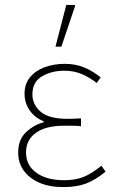

<svg xmlns="http://www.w3.org/2000/svg" viewBox="-20 -750 470 782"><path d="M238 12Q181 12 140 -6Q99 -24 76.5 -55.5Q54 -87 54 -128Q54 -182 86.5 -212Q119 -242 158 -252V-256Q121 -271 100.5 -301Q80 -331 80 -368Q80 -408 102 -435Q124 -462 161.5 -476Q199 -490 244 -490Q288 -490 323.5 -475Q359 -460 390 -435L374 -412Q343 -436 311.5 -449Q280 -462 242 -462Q190 -462 151 -439Q112 -416 112 -366Q112 -324 145.5 -295Q179 -266 256 -266Q270 -266 280.5 -266.5Q291 -267 310 -268V-236Q289 -238 274 -238Q259 -238 242 -238Q166 -238 126 -209Q86 -180 86 -129Q86 -77 128 -46.5Q170 -16 242 -16Q287 -16 320.5 -29.5Q354 -43 393 -75L410 -51Q369 -17 330.5 -2.5Q292 12 238 12ZM206 -560 250 -730H284L286 -726L230 -560Z"/></svg>

Font: Source Sans 3 VF
Style: Regular
Weight: 200
Designer: Paul D. Hunt
Foundry: Adobe
Version: Version 3.046;hotconv 1.0.118;makeotfexe 2.5.65603